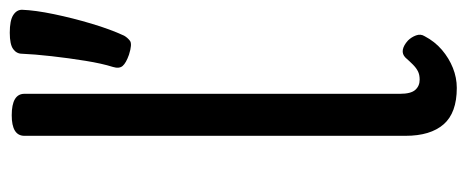

<svg xmlns="http://www.w3.org/2000/svg" viewBox="-301 -637 955 393"><g transform="rotate(-90 176.5 -440.5)"><path d="M193 17Q142 17 118.5 -10Q95 -37 95 -88V-868Q95 -881 105.5 -887.5Q116 -894 137 -894Q159 -894 170 -887.5Q181 -881 181 -868V-99Q181 -77 189 -68Q197 -59 210 -59Q220 -59 227 -62.5Q234 -66 241 -73Q248 -80 255 -88Q262 -95 271 -93.5Q280 -92 290 -83Q297 -76 300.5 -66.5Q304 -57 299 -49Q288 -28 271 -13.5Q254 1 234 9Q214 17 193 17ZM261 -654Q244 -660 238 -667Q232 -674 236 -687Q243 -709 248.5 -743Q254 -777 258 -812.5Q262 -848 263 -873Q263 -884 272.5 -891Q282 -898 306 -898Q331 -898 342 -891Q353 -884 353 -873Q352 -846 344 -807.5Q336 -769 324.5 -730.5Q313 -692 300 -664Q296 -657 289.5 -652Q283 -647 261 -654Z"/></g></svg>

Font: Playwrite HR Lijeva
Style: Regular
Weight: 400
Designer: Veronika Burian, José Scaglione
Foundry: TypeTogether
Version: Version 1.002